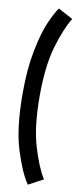

<svg xmlns="http://www.w3.org/2000/svg" viewBox="-105 -792 438 1031"><g transform="rotate(10 114.0 -276.0)"><path d="M15.5 -275Q15.5 -408.5 35.5 -508.5Q55.5 -608.5 80.8 -666.8Q106 -725 128 -756L208.5 -713Q172.5 -656.5 140.2 -548.8Q108 -441 108 -275Q108 -109.5 140 -2.8Q172 104 208.5 161.5L128 204.5Q88.5 147.5 52 31.2Q15.5 -85 15.5 -275Z"/></g></svg>

Font: Anybody Narrow Medium
Style: Regular
Weight: 500
Width: 3
Designer: Tyler Finck
Foundry: Etcetera Type Company
Version: Version 1.000; ttfautohint (v1.8)